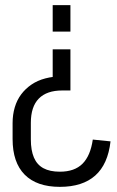

<svg xmlns="http://www.w3.org/2000/svg" viewBox="-20 -560 456 747"><path d="M29 -81Q29 -114 37.5 -142.5Q46 -171 62.5 -193Q79 -215 102.5 -231Q126 -247 156.5 -255Q187 -263 222 -263L185 -235V-368H254V-208H222Q162 -208 131 -176.5Q100 -145 100 -82V-18Q100 25 112 53Q124 81 149 94.5Q174 108 213 108Q270 108 301 77Q332 46 341 -17L410 -10Q400 79 350.5 123Q301 167 213 167Q123 167 76 119.5Q29 72 29 -19ZM185 -437V-540H254V-437Z"/></svg>

Font: Pathway Extreme Condensed Light
Style: Regular
Weight: 300
Width: 3
Version: Version 1.001;gftools[0.9.26]